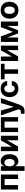

<svg xmlns="http://www.w3.org/2000/svg" viewBox="2550 -3128 776 5917"><g transform="rotate(-90 2938.5 -169.0)"><path d="M56.9 -530.3H518.4V0H380.2V-416.1H193.4V0H56.9Z M631.1 -530.3H773V-441.3H780Q792.8 -468.4 810.8 -488.7Q828.8 -509 859 -523.1Q889.2 -537.1 930.5 -537.1Q990.8 -537.1 1039.6 -506.4Q1088.4 -475.7 1117 -414.2Q1145.6 -352.8 1145.6 -264.8Q1145.6 -178.9 1117.8 -116.9Q1090.1 -55 1041 -23.2Q991.9 8.5 930.4 8.5Q890 8.5 859.9 -5.2Q829.7 -18.8 811.3 -38.6Q793 -58.3 780 -84.4H775.3V199.2H631.1ZM885.5 -107Q921.6 -107 947.2 -127Q972.7 -147 985.7 -182.8Q998.6 -218.5 998.6 -265.6Q998.6 -312.3 985.7 -347.6Q972.7 -382.9 947.4 -402.3Q922 -421.6 885.5 -421.6Q849.4 -421.6 824 -402.7Q798.6 -383.8 785.2 -348.7Q771.7 -313.6 771.7 -265.6Q771.7 -218.2 785.2 -182.2Q798.6 -146.2 824.2 -126.6Q849.8 -107 885.5 -107Z M1570.4 -530.3H1713.6V0H1575.5V-340.3L1382.1 0H1239V-530.3H1376.6V-191Z M1826.9 -530.3H2288.4V0H2150.3V-416.1H1963.4V0H1826.9Z M2392.8 196.7V83.9L2417.3 85.5Q2432.3 85.9 2451.5 85.9Q2469.2 85.9 2480.8 82.9Q2492.5 79.9 2502.8 69.2Q2513.1 58.5 2520.8 37.3L2529.8 15L2339 -530.3H2491.1L2602.5 -139.8H2608.3L2720.2 -530.3H2873.4L2666.5 57.9Q2642.5 125.5 2594.6 162.4Q2546.7 199.2 2466.3 199.2Q2423.7 199.2 2392.8 196.7Z M2904.4 -263.2Q2904.4 -344.4 2936.1 -406.4Q2967.7 -468.3 3026.4 -502.7Q3085 -537.1 3164 -537.1Q3232.3 -537.1 3284.9 -512.5Q3337.5 -487.8 3367.4 -442Q3397.4 -396.2 3400.4 -335.8H3263.9Q3259.7 -362.3 3247 -382.5Q3234.2 -402.7 3213.9 -413.7Q3193.5 -424.7 3166.5 -424.7Q3131.8 -424.7 3105.8 -405.9Q3079.9 -387 3065.4 -351.4Q3050.9 -315.8 3050.9 -265.6Q3050.9 -215 3065.2 -179Q3079.4 -143 3105.4 -123.9Q3131.4 -104.8 3166.5 -104.8Q3192.2 -104.8 3212.9 -115Q3233.5 -125.2 3246.7 -145.1Q3259.8 -165 3263.9 -192.7H3400.4Q3396.9 -132.7 3367.3 -86.8Q3337.8 -40.9 3285.9 -15.4Q3234.1 10.2 3164.9 10.2Q3085 10.2 3025.9 -24.4Q2966.9 -59 2935.7 -121Q2904.4 -183 2904.4 -263.2Z M3453.2 -530.3H3932.1V-416.1H3761.1V0H3622.9V-416.1H3453.2Z M4348.2 -530.3H4491.5V0H4353.3V-340.3L4160 0H4016.8V-530.3H4154.4V-191Z M5061.8 -530.3H5172.9L4964.9 0H4868.2L4665.6 -530.3H4775.9L4916.8 -160.4ZM4742.3 0H4604.7V-530.3H4742.3ZM5098.4 -530.3H5234.9V0H5098.4Z M5322.4 -263.2Q5322.4 -345.3 5354.1 -407Q5385.7 -468.8 5444.8 -502.9Q5503.8 -537.1 5582.8 -537.1Q5661.9 -537.1 5721 -502.9Q5780.1 -468.8 5811.5 -407Q5843 -345.3 5843 -263.2Q5843 -182.2 5811.5 -120.2Q5780.1 -58.2 5721 -24Q5661.9 10.2 5582.8 10.2Q5503.8 10.2 5444.8 -24Q5385.7 -58.2 5354.1 -120.2Q5322.4 -182.2 5322.4 -263.2ZM5696 -264.4Q5696 -311.3 5683.3 -348.1Q5670.6 -385 5645.4 -406Q5620.2 -427 5583.9 -427Q5547.1 -427 5521.1 -406Q5495.2 -385 5482 -348.4Q5468.9 -311.9 5468.9 -264.4Q5468.9 -216.9 5482 -180.2Q5495.2 -143.6 5521.1 -122.6Q5547.1 -101.6 5583.9 -101.6Q5620.2 -101.6 5645.4 -122.6Q5670.6 -143.6 5683.3 -180.5Q5696 -217.4 5696 -264.4Z"/></g></svg>

Font: WEMIX Pretendard Variable
Style: Regular
Weight: 400
Designer: Base glyphs from Inter by Rasmus Andersson; Hangeul glyphs from Noto Sans CJK(Source Han Sans) by Jang Soo-young and Kan
Foundry: Kil Hyung-jin
Version: Version 1.000;Glyphs 3.2 (3208)